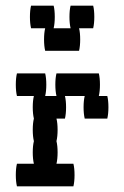

<svg xmlns="http://www.w3.org/2000/svg" viewBox="-20 -660 440 680"><path d="M364 -280Q364 -257 360 -240H280Q276 -257 276 -280Q276 -304 280 -320H210Q214 -304 214 -280Q214 -257 210 -240H180Q184 -224 184 -200Q184 -177 180 -160Q184 -144 184 -120Q184 -97 180 -80H240Q244 -64 244 -40Q244 -17 240 0H40Q36 -17 36 -40Q36 -64 40 -80H100Q96 -97 96 -120Q96 -144 100 -160Q96 -177 96 -200Q96 -224 100 -240Q96 -257 96 -280Q96 -304 100 -320H40Q36 -337 36 -360Q36 -384 40 -400H140Q144 -384 144 -360Q144 -337 140 -320H180Q176 -337 176 -360Q176 -384 180 -400H330Q334 -384 334 -360Q334 -337 330 -320H360Q364 -304 364 -280ZM310 -560H260Q264 -544 264 -520Q264 -497 260 -480H140Q136 -497 136 -520Q136 -544 140 -560H90Q86 -577 86 -600Q86 -624 90 -640H170Q174 -624 174 -600Q174 -577 170 -560H230Q226 -577 226 -600Q226 -624 230 -640H310Q314 -624 314 -600Q314 -577 310 -560Z"/></svg>

Font: VT323
Style: Regular
Weight: 400
Monospace: yes
Designer: Peter Hull
Version: Version 2.000